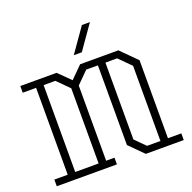

<svg xmlns="http://www.w3.org/2000/svg" viewBox="-139 -942 1078 1080"><g transform="rotate(-20 400.0 -402.0)"><path d="M780 -40V0H553L470 -83V-560H400L330 -490V-40H380V0H20V-40H100V-560H20V-600H237L308 -530L378 -600H607L700 -507V-40ZM285 -40V-490L215 -560H145V-40ZM575 -40H655V-490L585 -560H515V-100ZM511 -804H463L362 -660H410Z"/></g></svg>

Font: Kumar One Outline
Style: Regular
Weight: 400
Designer: Parimal Parmar
Foundry: Indian Type Foundry
Version: Version 1.000;PS 1.000;hotconv 1.0.88;makeotf.lib2.5.647800